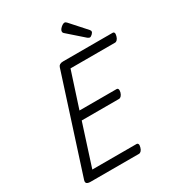

<svg xmlns="http://www.w3.org/2000/svg" viewBox="-277 -1406 1450 1575"><g transform="rotate(-30 448.0 -619.0)"><path d="M112 0Q87 0 76.5 -9Q66 -18 73 -40L363 -941Q367 -954 378.5 -961Q390 -968 410 -968H879Q890 -968 894 -958.5Q898 -949 892 -928Q887 -909 877 -898.5Q867 -888 856 -888H434L325 -552H676Q687 -552 691 -542Q695 -532 690 -512Q684 -492 674 -482Q664 -472 653 -472H300L174 -80H592Q603 -80 607.5 -70.5Q612 -61 606 -40Q601 -21 591 -10.5Q581 0 570 0ZM698 -1028Q695 -1028 690 -1030.5Q685 -1033 679 -1037L538 -1161Q528 -1169 525.5 -1174Q523 -1179 523 -1186Q523 -1197 533 -1209Q543 -1221 555.5 -1229.5Q568 -1238 578 -1238Q584 -1238 588.5 -1235Q593 -1232 598 -1227L728 -1082Q734 -1075 735 -1071.5Q736 -1068 736 -1064Q736 -1054 722.5 -1041Q709 -1028 698 -1028Z"/></g></svg>

Font: Playwrite NO
Style: Regular
Weight: 400
Designer: Veronika Burian, José Scaglione
Foundry: TypeTogether
Version: Version 1.002